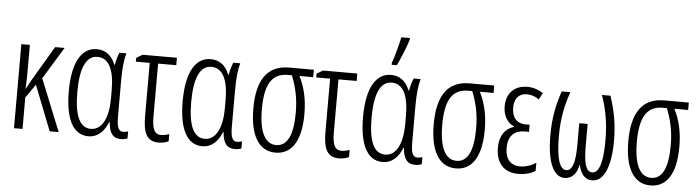

<svg xmlns="http://www.w3.org/2000/svg" viewBox="-48 -992 4406 1211"><g transform="rotate(5 2155.0 -386.5)"><path d="M340 -532H280L148 -309C138 -291 129 -274 119 -255H117C119 -292 120 -331 120 -369V-532H66V0H120V-199L180 -285L292 0H349L216 -329Z M537 10C600 10 640 -36 660 -90H664C670 -18 695 10 745 10C761 10 777 6 785 2V-43C776 -39 763 -37 753 -37C726 -37 713 -61 713 -128V-358C713 -441 720 -494 731 -532H687C677 -508 669 -481 665 -454H661C640 -510 599 -542 544 -542C450 -542 390 -452 390 -262C390 -84 442 10 537 10ZM549 -38C480 -38 444 -109 444 -262C444 -410 478 -494 552 -494C622 -494 659 -425 659 -293V-239C659 -124 623 -38 549 -38Z M1051 -532H834L795 -509V-485H883V-147C883 -42 907 11 982 11C1005 11 1033 5 1045 -3V-48C1029 -42 1009 -38 993 -38C951 -38 936 -72 936 -152V-485H1051Z M1258 10C1321 10 1361 -36 1381 -90H1385C1391 -18 1416 10 1466 10C1482 10 1498 6 1506 2V-43C1497 -39 1484 -37 1474 -37C1447 -37 1434 -61 1434 -128V-358C1434 -441 1441 -494 1452 -532H1408C1398 -508 1390 -481 1386 -454H1382C1361 -510 1320 -542 1265 -542C1171 -542 1111 -452 1111 -262C1111 -84 1163 10 1258 10ZM1270 -38C1201 -38 1165 -109 1165 -262C1165 -410 1199 -494 1273 -494C1343 -494 1380 -425 1380 -293V-239C1380 -124 1344 -38 1270 -38Z M1883 -248C1883 -342 1865 -418 1831 -485H1918V-532H1761C1622 -532 1559 -434 1559 -256C1559 -85 1616 10 1722 10C1823 10 1883 -76 1883 -248ZM1613 -257C1613 -406 1653 -485 1756 -485H1783C1813 -411 1828 -339 1828 -252C1828 -111 1793 -38 1722 -38C1652 -38 1613 -111 1613 -257Z M2193 -532H1976L1937 -509V-485H2025V-147C2025 -42 2049 11 2124 11C2147 11 2175 5 2187 -3V-48C2171 -42 2151 -38 2135 -38C2093 -38 2078 -72 2078 -152V-485H2193Z M2404 -606H2437C2460 -654 2488 -722 2504 -773V-784H2450C2443 -748 2417 -650 2404 -617ZM2400 10C2463 10 2503 -36 2523 -90H2527C2533 -18 2558 10 2608 10C2624 10 2640 6 2648 2V-43C2639 -39 2626 -37 2616 -37C2589 -37 2576 -61 2576 -128V-358C2576 -441 2583 -494 2594 -532H2550C2540 -508 2532 -481 2528 -454H2524C2503 -510 2462 -542 2407 -542C2313 -542 2253 -452 2253 -262C2253 -84 2305 10 2400 10ZM2412 -38C2343 -38 2307 -109 2307 -262C2307 -410 2341 -494 2415 -494C2485 -494 2522 -425 2522 -293V-239C2522 -124 2486 -38 2412 -38Z M3025 -248C3025 -342 3007 -418 2973 -485H3060V-532H2903C2764 -532 2701 -434 2701 -256C2701 -85 2758 10 2864 10C2965 10 3025 -76 3025 -248ZM2755 -257C2755 -406 2795 -485 2898 -485H2925C2955 -411 2970 -339 2970 -252C2970 -111 2935 -38 2864 -38C2794 -38 2755 -111 2755 -257Z M3304 -305H3281C3220 -305 3191 -343 3191 -405C3191 -461 3220 -495 3271 -495C3299 -495 3326 -485 3347 -469L3370 -511C3339 -531 3306 -542 3269 -542C3190 -542 3137 -492 3137 -408C3137 -351 3161 -305 3207 -286V-283C3152 -267 3117 -219 3117 -144C3117 -54 3162 10 3259 10C3307 10 3340 -2 3367 -18V-70C3343 -53 3305 -38 3266 -38C3206 -38 3172 -78 3172 -146C3172 -221 3209 -260 3278 -260H3304Z M3796 -532H3742C3774 -441 3789 -352 3789 -249C3789 -114 3768 -40 3723 -40C3683 -40 3668 -94 3668 -204V-342H3615V-204C3615 -97 3598 -40 3559 -40C3515 -40 3494 -116 3494 -249C3494 -356 3510 -441 3542 -532H3487C3456 -439 3440 -358 3440 -250C3440 -83 3481 10 3552 10C3599 10 3630 -25 3640 -81H3642C3652 -25 3681 10 3727 10C3803 10 3843 -91 3843 -250C3843 -356 3827 -437 3796 -532Z M4257 -248C4257 -342 4239 -418 4205 -485H4292V-532H4135C3996 -532 3933 -434 3933 -256C3933 -85 3990 10 4096 10C4197 10 4257 -76 4257 -248ZM3987 -257C3987 -406 4027 -485 4130 -485H4157C4187 -411 4202 -339 4202 -252C4202 -111 4167 -38 4096 -38C4026 -38 3987 -111 3987 -257Z"/></g></svg>

Font: Noto Sans Display Condensed Light
Style: Regular
Weight: 300
Width: 3
Designer: Monotype Design Team
Foundry: Monotype Imaging Inc.
Version: Version 1.900